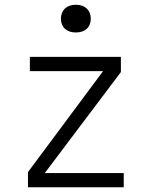

<svg xmlns="http://www.w3.org/2000/svg" viewBox="-20 -790 640 810"><path d="M300 -653C339 -653 363 -675 363 -711C363 -747 339 -770 300 -770C261 -770 237 -747 237 -711C237 -675 261 -653 300 -653ZM98 0H502V-60H169L490 -486V-550H106V-490H415L98 -64Z"/></svg>

Font: JetBrains Mono ExtraLight
Style: Regular
Weight: 240
Monospace: yes
Designer: Philipp Nurullin, Konstantin Bulenkov
Foundry: JetBrains
Version: Version 2.305